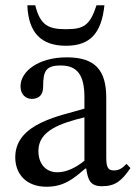

<svg xmlns="http://www.w3.org/2000/svg" viewBox="-20 -703 520 730"><path d="M157 7C221 7 257 -21 304 -62H308C314 -18 324 5 368 5C419 5 443 -16 476 -64L461 -80C447 -65 433 -55 414 -55C393 -55 384 -63 384 -104V-331C384 -435 343 -485 234 -485C125 -485 58 -431 58 -375C58 -342 80 -327 100 -327C128 -327 144 -342 144 -373C144 -433 154 -454 211 -454C271 -454 301 -421 301 -334V-290C215 -263 38 -237 38 -105C38 -41 80 7 157 7ZM301 -92C267 -64 231 -48 198 -48C155 -48 126 -79 126 -129C126 -207 210 -234 301 -257ZM231 -529C323 -529 366 -577 377 -683H347C322 -606 298 -592 231 -592C165 -592 133 -606 114 -683H84C88 -577 138 -529 231 -529Z"/></svg>

Font: STIX Two Text
Style: Regular
Weight: 400
Designer: Ross Mills, John Hudson & Paul Hanslow, Tiro Typeworks Ltd; with prior portions MicroPress Inc., and Coen Hoffman.
Foundry: Tiro Typeworks Ltd
Version: Version 2.13 b171